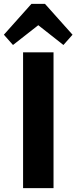

<svg xmlns="http://www.w3.org/2000/svg" viewBox="-48 -970 394 990"><path d="M228 -700V0H71V-700ZM-28 -791 114 -950H184L326 -791L279 -738L105 -875H194L19 -738Z"/></svg>

Font: Pathway Extreme
Style: Bold
Weight: 700
Designer: Eduardo Rodriguez Tunni
Foundry: Eduardo Rodriguez Tunni
Version: Version 1.001;gftools[0.9.26]